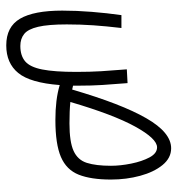

<svg xmlns="http://www.w3.org/2000/svg" viewBox="4 -418 578 626"><g transform="rotate(90 293.0 -105.0)"><path d="M371.1 3.4Q337.9 3.4 309.8 0Q281.7 -3.4 257.3 -10.7Q250 85.4 218 124.5Q186 163.6 127.9 163.6Q67.4 163.6 41 118.7Q14.6 73.7 14.6 -19Q14.6 -65.4 18.6 -114.7Q22.5 -164.1 29.3 -211.9H71.3Q65.4 -162.1 62.5 -120.4Q59.6 -78.6 59.6 -33.7Q59.6 26.9 67.4 59.8Q75.2 92.8 90.8 105.2Q106.4 117.7 129.9 117.7Q161.6 117.7 180.2 101.8Q198.7 85.9 206.5 46.4Q214.4 6.8 214.4 -64.9Q214.4 -109.4 212.2 -145.8Q210 -182.1 206.1 -229.5L251 -231.9Q254.9 -183.1 257.1 -149.2Q259.3 -115.2 259.3 -71.8Q259.3 -62.5 259.3 -54.2Q265.1 -52.7 272 -51.3Q318.8 -211.9 365.5 -293Q412.1 -374 463.4 -374Q495.1 -374 518.1 -345.9Q541 -317.9 553.2 -272.9Q565.4 -228 565.4 -177.7Q565.4 -112.8 549.6 -72.8Q533.7 -32.7 491.7 -14.6Q449.7 3.4 371.1 3.4ZM312.5 -45.4Q327.1 -43.9 344.5 -43.2Q361.8 -42.5 382.3 -42.5Q442.4 -42.5 471.9 -55.9Q501.5 -69.3 511 -99.1Q520.5 -128.9 520.5 -177.7Q520.5 -208.5 513.4 -243.7Q506.3 -278.8 493.2 -303.5Q480 -328.1 460.4 -328.1Q432.1 -328.1 392.8 -256.8Q353.5 -185.5 312.5 -45.4Z"/></g></svg>

Font: Cascadia Code NF ExtraLight
Style: Regular
Weight: 200
Monospace: yes
Designer: Aaron Bell
Foundry: Saja Typeworks
Version: Version 2404.023; ttfautohint (v1.8.4)